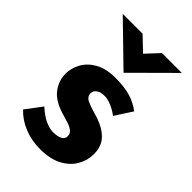

<svg xmlns="http://www.w3.org/2000/svg" viewBox="-207 -768 862 862"><g transform="rotate(45 223.5 -337.0)"><path d="M214 9Q160 9 113.5 -10Q67 -29 35 -63L93 -140Q125 -111 152.5 -98.5Q180 -86 202 -86Q228 -86 245 -94Q262 -102 262 -120Q262 -137 248.5 -147Q235 -157 214 -163.5Q193 -170 169 -177Q109 -196 82.5 -232.5Q56 -269 56 -312Q56 -345 73.5 -378.5Q91 -412 129.5 -434.5Q168 -457 229 -457Q284 -457 322 -446Q360 -435 394 -410L341 -328Q322 -343 298.5 -353.5Q275 -364 255 -365Q228 -366 213 -355.5Q198 -345 198 -331Q197 -307 220.5 -296.5Q244 -286 273 -278Q280 -276 286.5 -274Q293 -272 299 -270Q346 -254 374 -224.5Q402 -195 402 -146Q402 -106 381.5 -70.5Q361 -35 319.5 -13Q278 9 214 9ZM174 -683 239 -621 297 -683H423L238 -499H237L48 -683Z"/></g></svg>

Font: Reem Kufi
Style: Bold
Weight: 700
Designer: Khaled Hosny
Version: Version 1.001